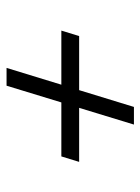

<svg xmlns="http://www.w3.org/2000/svg" viewBox="63 -556 448 615"><g transform="rotate(-90 287.5 -248.0)"><path d="M196.5 -43.5 321 -451.5H378L253 -43.5ZM94.5 -276H497.5L480 -219H77Z"/></g></svg>

Font: Newsreader 9pt
Style: Italic
Weight: 400
Italic angle: -17°
Designer: Hugues Gentile
Foundry: Production Type
Version: Version 1.003